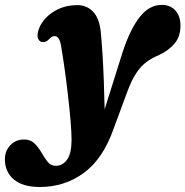

<svg xmlns="http://www.w3.org/2000/svg" viewBox="-128 -500 740 766"><path d="M361.5 -293Q391.5 -384 429.5 -432.2Q467.5 -480.5 517.5 -480.5Q551.5 -480.5 571.8 -458Q592 -435.5 592 -397.5Q592 -353.5 567.8 -325.5Q543.5 -297.5 504.5 -279.5Q477 -268 455.2 -251.8Q433.5 -235.5 415.2 -207.8Q397 -180 380 -134.5L325.5 13Q283 134 206.2 190Q129.5 246 31 246Q-37.5 246 -73 215.8Q-108.5 185.5 -108.5 135Q-108.5 103 -87 79.8Q-65.5 56.5 -31.5 56.5Q-6 56.5 10 72.5Q26 88.5 37.8 109.2Q49.5 130 62.2 145.8Q75 161.5 94.5 161.5Q121.5 161.5 139.2 137.5Q157 113.5 157.5 59.5Q157.5 29.5 153.5 -18Q149.5 -65.5 143.2 -119.8Q137 -174 129.8 -225.2Q122.5 -276.5 116 -314.5Q110 -356 89.5 -356Q78.5 -356 66 -342Q53.5 -329 37 -333Q29.5 -335 24.2 -345Q19 -355 24.5 -376.5Q36.5 -419 79.5 -449.2Q122.5 -479.5 181 -479.5Q218.5 -479.5 243.5 -453.2Q268.5 -427 274 -373Q277.5 -338 280.8 -286.5Q284 -235 286.2 -176.8Q288.5 -118.5 289.5 -64Z"/></svg>

Font: Fraunces 9pt S050
Style: Bold Italic
Weight: 700
Italic angle: -16°
Version: Version 1.000; ttfautohint (v1.8.3)